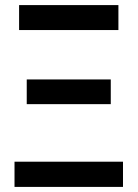

<svg xmlns="http://www.w3.org/2000/svg" viewBox="-20 -734 540 754"><path d="M55 -616H445V-714H55ZM85 -325H415V-422H85ZM37 0H463V-99H37Z"/></svg>

Font: Noto Sans Mono ExtraCondensed SemiBold
Style: Regular
Weight: 600
Width: 2
Designer: Monotype Design Team
Foundry: Monotype Imaging Inc.
Version: Version 2.014